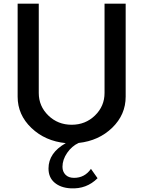

<svg xmlns="http://www.w3.org/2000/svg" viewBox="-20 -770 780 1045"><path d="M549 -750H664V-244Q664 -146 591 -75Q518 -4 408 8Q371 25 345.5 62Q320 99 320 138Q320 164 336.5 181Q353 198 383 198Q441 198 475 149L511 200Q451 260 364 255Q310 252 277 224Q244 196 244 147Q244 62 338 9Q226 -2 151 -73.5Q76 -145 76 -244V-750H191V-264Q191 -192 243 -141.5Q295 -91 370 -91Q445 -91 497 -141.5Q549 -192 549 -264Z"/></svg>

Font: Orkney Medium
Style: Regular
Weight: 500
Designer: Samuel Oakes and Alfredo Marco Pradil
Foundry: Alfredo Marco Pradil
Version: 1.0; ttfautohint (v1.5)